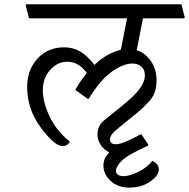

<svg xmlns="http://www.w3.org/2000/svg" viewBox="-20 -669 871 884"><path d="M547.9 142.1Q575.7 142.1 616 122.8Q656.2 103.5 681.2 71.8Q693.4 76.7 702.4 86.9Q711.4 97.2 711.4 110.8Q711.4 139.2 671.1 167Q630.9 194.8 576.2 194.8Q522.5 194.8 489.3 163.8Q456.1 132.8 456.1 92.8Q456.1 78.1 461.2 64.5Q466.3 50.8 483.4 32.7Q458 20 443.4 -2.2Q428.7 -24.4 428.7 -49.3Q428.7 -89.4 458.7 -114.3Q488.8 -139.2 536.6 -177.2Q596.7 -225.6 621.8 -258.5Q647 -291.5 647 -323.2Q647 -348.1 631.1 -362.3Q615.2 -376.5 589.4 -376.5Q547.4 -376.5 494.4 -338.6Q441.4 -300.8 389.2 -215.3L383.8 -213.9L326.7 -254.9Q338.9 -277.3 352.3 -296.6Q365.7 -315.9 379.9 -333Q360.4 -359.4 337.9 -372.1Q315.4 -384.8 291 -384.8Q244.6 -384.8 210.9 -347.2Q177.2 -309.6 177.2 -252.9Q177.2 -199.2 208 -133.3Q238.8 -67.4 301.8 -16.6Q296.9 -7.3 287.6 -1.7Q278.3 3.9 269 3.9Q231.4 3.9 168.2 -81.1Q105 -166 105 -268.6Q105 -346.7 152.3 -398.9Q199.7 -451.2 275.9 -451.2Q313.5 -451.2 346.7 -433.3Q379.9 -415.5 415 -370.1Q445.3 -399.4 477.1 -416.5Q508.8 -433.6 536.6 -439.9L564.9 -584.5H113.8L98.1 -645L102.1 -649.4H815.4L830.6 -588.9L827.1 -584.5H638.2L609.4 -438Q648.9 -425.8 674.8 -387.7Q700.7 -349.6 700.7 -299.8Q700.7 -242.7 673.1 -210.2Q645.5 -177.7 608.9 -147.5Q549.8 -99.1 518.1 -73.5Q486.3 -47.9 486.3 -26.4Q486.3 -18.1 492.4 -11.5Q498.5 -4.9 513.2 -4.9Q530.3 -4.9 557.1 -15.9Q584 -26.9 629.9 -51.8L663.1 -3.4L660.6 2Q563.5 45.9 538.6 73Q513.7 100.1 513.7 116.7Q513.7 129.4 523.2 135.7Q532.7 142.1 547.9 142.1Z"/></svg>

Font: Sitara
Style: Italic
Weight: 400
Italic angle: -11°
Designer: Neelakash Kshetrimayum
Foundry: Neelakash Kshetrimayum
Version: Version 1.000;PS Version 1.000;PS 1.0;hotconv 1.;hotconv 1.0